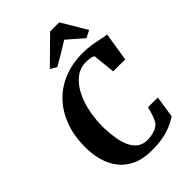

<svg xmlns="http://www.w3.org/2000/svg" viewBox="-287 -1114 1238 1238"><g transform="rotate(-45 332.0 -494.5)"><path d="M340.5 8.5Q260 8.5 204.5 -17.5Q149 -43.5 114.8 -88Q80.5 -132.5 65 -189.5Q49.5 -246.5 49.5 -309Q49 -410.5 78.8 -492Q108.5 -573.5 163.5 -631.8Q218.5 -690 295.2 -721Q372 -752 466.5 -752Q510.5 -752 548 -745.8Q585.5 -739.5 614.8 -732.8Q644 -726 663.5 -724.5L632.5 -528.5H523L507 -683.5Q499.5 -687.5 490.2 -690.2Q481 -693 469.8 -694.5Q458.5 -696 445 -696Q386 -696 343.5 -661.5Q301 -627 273.5 -570.5Q246 -514 233.8 -446.5Q221.5 -379 222.5 -314Q224.5 -257.5 232.8 -210.5Q241 -163.5 258 -129.8Q275 -96 301.8 -77.5Q328.5 -59 366.5 -59Q380.5 -59 400.5 -61.8Q420.5 -64.5 441.5 -73Q462.5 -81.5 478.5 -99Q484 -107.5 489.8 -120Q495.5 -132.5 500.8 -147.2Q506 -162 510.5 -177.2Q515 -192.5 518.5 -206.5H607.5L584.5 -56.5Q570 -47.5 549.5 -36.5Q529 -25.5 500.2 -15Q471.5 -4.5 432 2Q392.5 8.5 340.5 8.5ZM244.5 -828 417.5 -998.5H500.5L602 -827L552.5 -802Q525.5 -825.5 498.2 -849.2Q471 -873 444 -896.5Q406 -872.5 366.5 -849Q327 -825.5 288 -803Z"/></g></svg>

Font: Merriweather 36pt ExtraBold
Style: Italic
Weight: 800
Italic angle: -7.8°
Version: Version 2.101